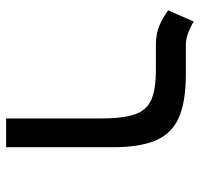

<svg xmlns="http://www.w3.org/2000/svg" viewBox="-33 -619 652 626"><g transform="rotate(90 293.0 -306.0)"><path d="M460 -347.7V0H366.2V-310.1Q366.2 -380.9 353 -419.4Q339.8 -458 305.7 -473.1Q271.5 -488.3 207.5 -488.3H124.5Q88.4 -488.3 61 -500.7Q33.7 -513.2 13.7 -528.3L50.3 -611.8Q61.5 -604 83.3 -595Q105 -585.9 128.4 -585.9H223.1Q312.5 -585.9 364.3 -562.7Q416 -539.6 438 -487.3Q460 -435.1 460 -347.7Z"/></g></svg>

Font: CaskaydiaCove NFP
Style: Regular
Weight: 400
Designer: Aaron Bell
Foundry: Saja Typeworks
Version: Version 2111.001; VTT 6.35;Nerd Fonts 3.1.1